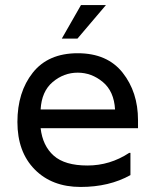

<svg xmlns="http://www.w3.org/2000/svg" viewBox="-20 -731 610 761"><path d="M527 -255V-223H141Q149 -153 193 -114Q237 -75 326.5 -75Q416 -75 492 -125H497V-37Q413 10 299.5 10Q186 10 117.5 -59.5Q49 -129 49 -247.5Q49 -366 110 -443Q171 -520 288 -520Q405 -520 466 -443Q527 -366 527 -255ZM141 -297H436Q432 -369 387.5 -406Q343 -443 288 -443Q233 -443 189 -406Q145 -369 141 -297ZM301 -711H400L287 -578H225Z"/></svg>

Font: Varela
Style: Regular
Weight: 400
Designer: Joe Prince
Foundry: Joe Prince
Version: Version 1.000